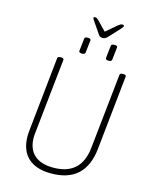

<svg xmlns="http://www.w3.org/2000/svg" viewBox="-143 -1088 937 1185"><g transform="rotate(15 325.5 -495.0)"><path d="M300 6Q203 6 152 -42Q101 -90 101 -180Q101 -188 101.5 -196.5Q102 -205 103 -214L153 -690Q154 -702 170 -702H178Q194 -702 193 -690L142 -211Q140 -196 140 -181Q140 -109 182 -70.5Q224 -32 304 -32Q481 -32 500 -211L551 -690Q552 -702 568 -702H576Q592 -702 591 -690L541 -214Q517 6 300 6ZM463 -758Q443 -758 444 -770L453 -850Q453 -855 457.5 -858.5Q462 -862 474 -862Q494 -862 493 -850L484 -770Q483 -758 463 -758ZM293 -758Q273 -758 274 -770L283 -850Q283 -855 287.5 -858.5Q292 -862 304 -862Q324 -862 323 -850L314 -770Q313 -758 293 -758ZM487 -996Q492 -996 496 -994.5Q500 -993 500 -990Q500 -983 486 -968L421 -898Q408 -884 392 -884Q373 -884 366 -896L316 -969Q312 -975 308.5 -980Q305 -985 305 -989Q305 -996 317 -996Q325 -996 340 -981L394 -925L460 -981Q478 -996 487 -996Z"/></g></svg>

Font: Asap Semi Condensed Semi Condensed Thin
Style: Italic
Weight: 100
Width: 4
Italic angle: -6°
Designer: Pablo Cosgaya
Foundry: Omnibus-Type
Version: Version 3.001; ttfautohint (v1.8.4.7-5d5b)